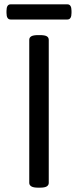

<svg xmlns="http://www.w3.org/2000/svg" viewBox="-20 -864 360 886"><path d="M156 2Q134 2 124.5 -4Q115 -10 115 -20V-680Q115 -691 124.5 -696.5Q134 -702 156 -702H164Q187 -702 196 -696.5Q205 -691 205 -680V-20Q205 -10 196 -4Q187 2 164 2ZM29 -774Q10 -774 10 -804V-814Q10 -844 29 -844H291Q310 -844 310 -814V-804Q310 -774 291 -774Z"/></svg>

Font: Asap Expanded
Style: Regular
Weight: 400
Width: 7
Designer: Pablo Cosgaya
Foundry: Omnibus-Type
Version: Version 3.001; ttfautohint (v1.8.4.7-5d5b)